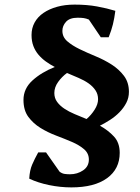

<svg xmlns="http://www.w3.org/2000/svg" viewBox="-20 -732 606 834"><path d="M366 -39Q366 -66 345 -84Q324 -102 292.5 -115.5Q261 -129 224 -143Q187 -157 155.5 -176.5Q124 -196 103 -224.5Q82 -253 82 -298Q82 -347 121 -382.5Q160 -418 218 -441Q197 -452 179 -465Q161 -478 147 -494.5Q133 -511 125 -532Q117 -553 117 -580Q117 -610 130.5 -634.5Q144 -659 169 -676Q194 -693 228 -702.5Q262 -712 304 -712Q358 -712 401.5 -704Q445 -696 481 -685Q477 -653 470.5 -626.5Q464 -600 452 -570H418L366 -647Q354 -652 343.5 -653.5Q333 -655 317 -655Q283 -655 267 -637.5Q251 -620 251 -598Q251 -571 272.5 -552.5Q294 -534 326 -518.5Q358 -503 395.5 -487.5Q433 -472 465 -451.5Q497 -431 518.5 -402.5Q540 -374 540 -333Q540 -307 528.5 -285Q517 -263 499 -244.5Q481 -226 458.5 -211.5Q436 -197 414 -186Q450 -166 475 -139Q500 -112 500 -68Q500 2 445 42Q390 82 290 82Q242 82 193.5 72Q145 62 107 44Q109 8 119.5 -16.5Q130 -41 146 -70H180L239 14Q250 22 261 23.5Q272 25 284 25Q316 25 341 8Q366 -9 366 -39ZM406 -301Q406 -323 394.5 -340Q383 -357 364.5 -370Q346 -383 321.5 -393.5Q297 -404 271 -415Q249 -399 232.5 -376Q216 -353 216 -328Q216 -306 228 -289.5Q240 -273 259.5 -260Q279 -247 304 -236.5Q329 -226 356 -215Q376 -232 391 -255.5Q406 -279 406 -301Z"/></svg>

Font: PT Serif
Style: Bold Italic
Weight: 700
Italic angle: -12°
Designer: A.Korolkova, O.Umpeleva, V.Yefimov
Foundry: ParaType Ltd
Version: Version 1.000W OFL